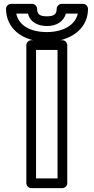

<svg xmlns="http://www.w3.org/2000/svg" viewBox="-20 -943 485 988"><path d="M276.1 -25H165.5V-686H276.1ZM301.1 25C311.8 25 326.1 15.1 326.1 0V-711C326.1 -721.7 316.2 -736 301.1 -736H140.5C129.8 -736 115.5 -726.1 115.5 -711V0C115.5 10.7 125.4 25 140.5 25ZM63.5 -873H123.9C135.4 -827.8 176.3 -809 221.9 -809C268.1 -809 307.6 -830.2 318.7 -873H380.3C367.1 -812 302 -778 221.9 -778C133.1 -778 76.7 -813 63.5 -873ZM221.9 -859C182.4 -859 171 -871.4 171 -898C171 -908.7 161.1 -923 146 -923H36C25.3 -923 11 -913.1 11 -898C11 -873.4 16 -850 26.1 -828.7C57.3 -763.4 131.1 -728 221.9 -728C251.9 -728 280 -732 305.9 -740.2C372.7 -761.4 432.8 -811.5 432.8 -898C432.8 -908.7 422.9 -923 407.8 -923H296.7C286 -923 271.7 -913.1 271.7 -898C271.7 -872.2 259.9 -859 221.9 -859Z"/></svg>

Font: Asimov
Style: WidOu
Weight: 500
Designer: Google
Version: Version 2.000980; 2014